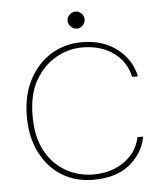

<svg xmlns="http://www.w3.org/2000/svg" viewBox="-49 -674 625 730"><g transform="rotate(-5 264.0 -309.5)"><path d="M279 12Q211 12 159 -20Q107 -52 77 -111Q47 -170 47 -249Q47 -331 78.5 -390Q110 -449 162 -481Q214 -513 279 -513Q360 -513 414 -471Q468 -429 481 -365H459Q446 -424 398 -458.5Q350 -493 279 -493Q227 -493 179 -466Q131 -439 100 -385.5Q69 -332 69 -250Q69 -184 87.5 -138.5Q106 -93 137 -64Q168 -35 205 -21.5Q242 -8 279 -8Q325 -8 362 -23Q399 -38 425 -66.5Q451 -95 459 -135H481Q469 -72 417.5 -30Q366 12 279 12ZM266 -566Q253 -566 243 -576Q233 -586 233 -599Q233 -612 243 -621.5Q253 -631 266 -631Q279 -631 288.5 -621.5Q298 -612 298 -599Q298 -586 288.5 -576Q279 -566 266 -566Z"/></g></svg>

Font: DM Sans 18pt Thin
Style: Regular
Weight: 250
Designer: Colophon Foundry, Jonny Pinhorn
Foundry: Colophon Foundry
Version: Version 4.004;gftools[0.9.30]